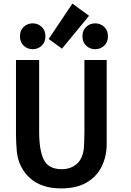

<svg xmlns="http://www.w3.org/2000/svg" viewBox="-20 -1030 731 1069"><path d="M574 -230V-696H450V-296Q450 -285 449.5 -267Q449 -249 448.5 -232Q448 -215 447 -206Q441 -146 407 -117Q373 -88 324 -88Q250 -88 224 -140.5Q198 -193 198 -296V-696H69V-278Q69 -254 70.5 -230Q72 -206 74 -183Q85 -93 148.5 -37Q212 19 321 19Q405 19 461 -13Q517 -45 545.5 -101.5Q574 -158 574 -230ZM251 -813 325 -759 476 -942 383 -1010ZM233 -828Q233 -861 212 -880.5Q191 -900 162 -900Q133 -900 112 -880.5Q91 -861 91 -828Q91 -795 112 -775.5Q133 -756 162 -756Q191 -756 212 -775.5Q233 -795 233 -828ZM581 -828Q581 -861 560 -880.5Q539 -900 510 -900Q481 -900 460 -880.5Q439 -861 439 -828Q439 -795 460 -775.5Q481 -756 510 -756Q539 -756 560 -775.5Q581 -795 581 -828Z"/></svg>

Font: Repo DemiBold
Style: Regular
Weight: 600
Designer: Stefan Peev
Foundry: Context Ltd
Version: Version 1.502